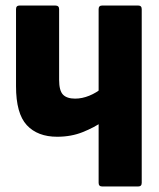

<svg xmlns="http://www.w3.org/2000/svg" viewBox="-20 -675 576 695"><path d="M187 -180Q116 -180 77 -222Q38 -264 38 -363V-642Q38 -655 51 -655H180Q194 -655 194 -642V-386Q194 -347 208 -332.5Q222 -318 252 -318Q277 -318 303 -328.5Q329 -339 350 -357V-234Q322 -214 280 -197Q238 -180 187 -180ZM350 0Q337 0 337 -13V-642Q337 -655 350 -655H480Q493 -655 493 -642V-13Q493 0 480 0Z"/></svg>

Font: Sofia Sans Condensed Black
Style: Regular
Weight: 900
Designer: Botio Nikoltchev, Ani Petrova
Foundry: lettersoup
Version: Version 4.101